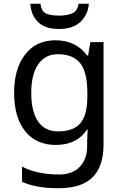

<svg xmlns="http://www.w3.org/2000/svg" viewBox="-20 -760 655 1020"><path d="M275 -546Q328 -546 370.5 -526Q413 -506 443 -465H448L460 -536H530V9Q530 124 471.5 182Q413 240 290 240Q172 240 97 206V125Q176 167 295 167Q364 167 403.5 126.5Q443 86 443 16V-5Q443 -17 444 -39.5Q445 -62 446 -71H442Q388 10 276 10Q172 10 113.5 -63Q55 -136 55 -267Q55 -395 113.5 -470.5Q172 -546 275 -546ZM287 -472Q220 -472 183 -418.5Q146 -365 146 -266Q146 -167 182.5 -114.5Q219 -62 289 -62Q370 -62 407 -105.5Q444 -149 444 -246V-267Q444 -377 406 -424.5Q368 -472 287 -472ZM452 -740Q447 -680 406.5 -643Q366 -606 294 -606Q220 -606 182.5 -642.5Q145 -679 141 -740H195Q200 -699 225 -688Q250 -677 296 -677Q335 -677 363.5 -689Q392 -701 397 -740Z"/></svg>

Font: Noto Sans Vai
Style: Regular
Weight: 400
Designer: Monotype Design Team
Foundry: Monotype Imaging Inc.
Version: Version 2.001; ttfautohint (v1.8.4.7-5d5b)